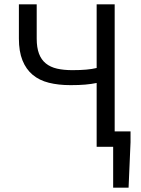

<svg xmlns="http://www.w3.org/2000/svg" viewBox="-20 -676 647 884"><path d="M501 188V0H425V-294Q401 -289 372.5 -286.5Q344 -284 305 -284Q249 -284 205 -295Q161 -306 130.5 -331.5Q100 -357 83.5 -398Q67 -439 67 -498V-656H149V-498Q149 -457 159.5 -429Q170 -401 191 -384Q212 -367 242.5 -360Q273 -353 313 -353Q350 -353 377.5 -355.5Q405 -358 425 -363V-656H508V-71H581V-21L572 188Z"/></svg>

Font: Processing Sans Pro
Style: Regular
Weight: 400
Designer: Paul D. Hunt
Foundry: Adobe Systems Incorporated
Version: Version 2.020;PS 2.000;hotconv 1.0.86;makeotf.lib2.5.63406